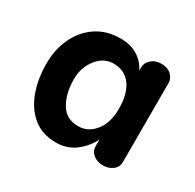

<svg xmlns="http://www.w3.org/2000/svg" viewBox="-86 -814 525 517"><g transform="rotate(30 176.5 -556.0)"><path d="M142 -391Q99 -391 70.5 -414.5Q42 -438 28 -477Q14 -516 14 -563Q14 -607 31 -643Q48 -679 79.5 -700Q111 -721 154 -721Q201 -721 228 -689.5Q255 -658 255 -593L240 -649V-682Q240 -695 252 -706Q264 -717 283 -717Q302 -717 313.5 -706.5Q325 -696 325 -682V-436Q325 -420 312.5 -410.5Q300 -401 283 -401Q264 -401 252 -411Q240 -421 240 -436V-474L255 -513Q255 -488 241.5 -459.5Q228 -431 202.5 -411Q177 -391 142 -391ZM172 -459Q202 -459 223 -484.5Q244 -510 244 -555Q244 -601 225 -627Q206 -653 171 -653Q141 -653 120 -626.5Q99 -600 99 -563Q99 -520 116.5 -489.5Q134 -459 172 -459Z"/></g></svg>

Font: Quicksand Light SemiBold
Style: Regular
Weight: 600
Version: Version 3.006